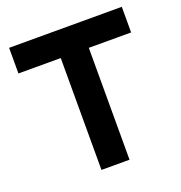

<svg xmlns="http://www.w3.org/2000/svg" viewBox="-124 -782 834 887"><g transform="rotate(-20 293.5 -338.0)"><path d="M363 -550H571V-676H17V-550H225V0H363Z"/></g></svg>

Font: Fog Sans
Style: Bold
Weight: 700
Foundry: Intel Corporation
Version: Version 1.00